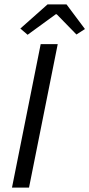

<svg xmlns="http://www.w3.org/2000/svg" viewBox="-20 -858 408 878"><path d="M34.8 0 166.1 -656.3H244L112.7 0ZM106.2 -699 73.1 -727.5 197.3 -837.8H284.2L368.4 -725.3L329.6 -700.2L239.2 -792.9H235.2Z"/></svg>

Font: Source Sans Variable
Style: Italic
Weight: 200
Italic angle: -11°
Designer: Paul D. Hunt
Foundry: Adobe Systems Incorporated
Version: Version 3.006;hotconv 1.0.111;makeotfexe 2.5.65597